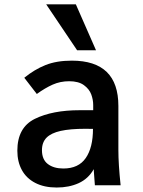

<svg xmlns="http://www.w3.org/2000/svg" viewBox="-20 -828 640 858"><path d="M57.5 -154.5Q57.5 -258.5 136 -297Q214.5 -335.5 336 -335.5H396.5V-358.5Q396.5 -382 387.8 -406Q379 -430 355 -447.5Q331 -465 289 -465Q249.5 -465 215.2 -449.8Q181 -434.5 144.5 -408L88.5 -480.5Q134 -517.5 183.2 -537.2Q232.5 -557 301 -557Q509 -557 509 -354.5V-157.5Q509 -95 519 0H404L399.5 -60.5L399 -72Q374.5 -29 331.5 -9.5Q288.5 10 233.5 10Q177.5 10 137.8 -10.5Q98 -31 77.8 -68Q57.5 -105 57.5 -154.5ZM395.5 -252 362 -252.5Q293.5 -252.5 251 -243Q208.5 -233.5 188 -212.8Q167.5 -192 167.5 -157Q167.5 -115 193.8 -95Q220 -75 263 -75Q331 -75 363.2 -121.8Q395.5 -168.5 395.5 -252ZM186.5 -808.5H319L409 -603.5H324.5Z"/></svg>

Font: JuliaMono SemiBold
Style: Regular
Weight: 600
Monospace: yes
Designer: cormullion
Foundry: corm
Version: Version 0.055; ttfautohint (v1.8.4)